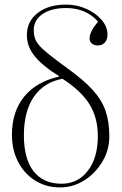

<svg xmlns="http://www.w3.org/2000/svg" viewBox="-20 -802 533 836"><path d="M241 14Q181 14 133.5 -15.5Q86 -45 59 -97Q32 -149 32 -215Q32 -316 85.5 -381.5Q139 -447 239 -469Q164 -516 130.5 -558Q97 -600 97 -649Q97 -709 144 -745.5Q191 -782 268 -782Q315 -782 356 -763.5Q397 -745 422.5 -715.5Q448 -686 448 -651Q448 -630 436.5 -617Q425 -604 406 -604Q390 -604 380 -612.5Q370 -621 370 -634Q370 -664 407 -708Q354 -767 268 -767Q204 -767 165.5 -741Q127 -715 127 -671Q127 -652 132 -636Q137 -620 152 -603Q167 -586 196 -563Q225 -540 273 -505Q344 -454 383.5 -410.5Q423 -367 439.5 -319.5Q456 -272 456 -208Q456 -149 426 -98.5Q396 -48 347.5 -17Q299 14 241 14ZM248 -2Q319 -2 362.5 -58.5Q406 -115 406 -209Q406 -289 370 -347.5Q334 -406 252 -459Q171 -444 127.5 -380.5Q84 -317 84 -213Q84 -110 126.5 -56Q169 -2 248 -2Z"/></svg>

Font: Display Extralight
Style: Regular
Weight: 200
Designer: Latin by Veronika Burian and Jose Scaglione. Greek by Irene Vlachou. Cyrillic by Vera Evstafieva.
Foundry: TypeTogether
Version: Version 3.002